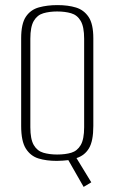

<svg xmlns="http://www.w3.org/2000/svg" viewBox="-20 -619 449 753"><path d="M308 114 248 9Q237 10 226.5 11Q216 12 203 12Q162 12 131 2.5Q100 -7 81.5 -36Q63 -65 63 -125V-469Q63 -526 81.5 -553.5Q100 -581 132.5 -590Q165 -599 205 -599Q247 -599 278 -589.5Q309 -580 327.5 -552.5Q346 -525 346 -469V-125Q346 -66 329 -37.5Q312 -9 280 1L338 96ZM204 -13Q236 -13 259.5 -20Q283 -27 296.5 -50Q310 -73 310 -120V-467Q310 -514 296.5 -537Q283 -560 259 -567Q235 -574 204 -574Q174 -574 150 -567Q126 -560 112.5 -537Q99 -514 99 -467V-120Q99 -73 112.5 -50Q126 -27 150 -20Q174 -13 204 -13Z"/></svg>

Font: Alumni Sans Thin ExtraLight
Style: Regular
Weight: 250
Version: Version 1.018